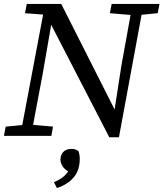

<svg xmlns="http://www.w3.org/2000/svg" viewBox="-22 -690 830 975"><path d="M536 -623 545 -670H788L779 -623L697 -615L582 7H533L238 -564L195 -316L146 -56L247 -47L239 0H-2L7 -47L91 -55L197 -616L105 -623L114 -670H289L560 -134L594 -354L641 -614ZM383 116Q383 174 353 210Q323 246 267 265L252 235Q281 223 297.5 209.5Q314 196 324 180Q305 169 295 153Q285 137 285 120Q285 97 299.5 81.5Q314 66 342 66Q353 66 361 69Q369 72 376 77Q383 94 383 116Z"/></svg>

Font: Source Serif 4 SmText
Style: Italic
Weight: 400
Italic angle: -12°
Designer: Frank Grießhammer
Foundry: Adobe
Version: Version 4.005;hotconv 1.1.0;makeotfexe 2.6.0